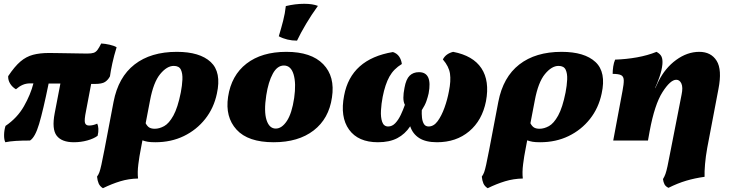

<svg xmlns="http://www.w3.org/2000/svg" viewBox="-20 -740 3853 1011"><path d="M8 9Q1 -5 1.5 -30Q2 -55 9 -77Q71 -119 106 -180.5Q141 -242 156 -301Q147 -301 139 -301Q117 -301 99 -293Q81 -285 64 -270Q45 -281 33.5 -299.5Q22 -318 23 -339Q57 -390 87.5 -416Q118 -442 154 -451.5Q190 -461 238 -461Q252 -461 281 -460.5Q310 -460 343 -459.5Q376 -459 403 -458.5Q430 -458 440 -458Q462 -458 473.5 -462Q485 -466 493.5 -477.5Q502 -489 513 -511Q533 -510 557.5 -504.5Q582 -499 594 -491Q580 -446 571.5 -406.5Q563 -367 559 -338Q549 -319 533 -308.5Q517 -298 479 -298Q470 -298 460 -298L433 -156Q423 -107 427.5 -93Q432 -79 449 -79Q470 -79 492 -89Q497 -79 498 -62Q499 -45 494 -25Q474 -10 440 -0.5Q406 9 369 9Q305 9 278.5 -25.5Q252 -60 268 -144L298 -300Q282 -300 266.5 -300Q251 -300 236 -300Q207 -158 186 -87.5Q165 -17 138 0Q95 0 63 2Q31 4 8 9Z M522 251Q506 241 499.5 226Q493 211 491 190Q499 179 503.5 166.5Q508 154 514 127Q520 100 530 48L578 -204Q603 -334 688.5 -400.5Q774 -467 911 -467Q1032 -467 1089.5 -413.5Q1147 -360 1122 -247Q1106 -171 1060.5 -113.5Q1015 -56 948 -23.5Q881 9 798 9Q773 9 758.5 6.5Q744 4 730 -1L721 47Q714 81 708.5 124.5Q703 168 707 200Q658 201 613.5 214.5Q569 228 522 251ZM770 -211 747 -91Q756 -74 767 -68Q778 -62 795 -62Q819 -62 844.5 -76Q870 -90 893 -131.5Q916 -173 932 -253Q939 -289 940.5 -321Q942 -353 932.5 -373Q923 -393 895 -393Q859 -393 823.5 -350Q788 -307 770 -211Z M1421 9Q1286 9 1225.5 -57.5Q1165 -124 1181 -230Q1198 -343 1278 -405Q1358 -467 1488 -467Q1619 -467 1682 -402Q1745 -337 1728 -227Q1712 -115 1631.5 -53Q1551 9 1421 9ZM1432 -63Q1464 -63 1490.5 -103Q1517 -143 1529 -224Q1540 -301 1526 -348Q1512 -395 1475 -395Q1440 -395 1416.5 -352Q1393 -309 1382 -238Q1369 -153 1383.5 -108Q1398 -63 1432 -63ZM1544 -526Q1491 -526 1448 -549Q1461 -592 1471 -631Q1481 -670 1485 -708Q1535 -720 1582 -720Q1626 -720 1654 -709Q1620 -662 1591.5 -614Q1563 -566 1544 -526Z M1970 9Q1866 9 1818 -57.5Q1770 -124 1792 -237Q1828 -429 2049 -466Q2070 -459 2081.5 -442.5Q2093 -426 2096 -403Q2053 -377 2030.5 -336.5Q2008 -296 1995 -230Q1988 -194 1986 -158Q1984 -122 1992.5 -98Q2001 -74 2024 -74Q2045 -74 2061.5 -91.5Q2078 -109 2090.5 -135.5Q2103 -162 2112 -188Q2104 -203 2104 -225.5Q2104 -248 2110 -278Q2118 -323 2137 -341.5Q2156 -360 2186 -360Q2258 -360 2237 -248Q2233 -230 2225.5 -208Q2218 -186 2201 -160Q2200 -141 2202 -121Q2204 -101 2212 -87.5Q2220 -74 2237 -74Q2264 -74 2284.5 -102Q2305 -130 2320.5 -173Q2336 -216 2344 -260Q2355 -314 2349.5 -352Q2344 -390 2312 -427Q2327 -457 2366 -467Q2471 -447 2515 -380.5Q2559 -314 2539 -207Q2519 -106 2450.5 -48.5Q2382 9 2281 9Q2222 9 2187.5 -13Q2153 -35 2140 -75Q2113 -34 2072 -12.5Q2031 9 1970 9Z M2548 251Q2532 241 2525.5 226Q2519 211 2517 190Q2525 179 2529.5 166.5Q2534 154 2540 127Q2546 100 2556 48L2604 -204Q2629 -334 2714.5 -400.5Q2800 -467 2937 -467Q3058 -467 3115.5 -413.5Q3173 -360 3148 -247Q3132 -171 3086.5 -113.5Q3041 -56 2974 -23.5Q2907 9 2824 9Q2799 9 2784.5 6.5Q2770 4 2756 -1L2747 47Q2740 81 2734.5 124.5Q2729 168 2733 200Q2684 201 2639.5 214.5Q2595 228 2548 251ZM2796 -211 2773 -91Q2782 -74 2793 -68Q2804 -62 2821 -62Q2845 -62 2870.5 -76Q2896 -90 2919 -131.5Q2942 -173 2958 -253Q2965 -289 2966.5 -321Q2968 -353 2958.5 -373Q2949 -393 2921 -393Q2885 -393 2849.5 -350Q2814 -307 2796 -211Z M3209 0 3258 -262Q3265 -298 3264.5 -317.5Q3264 -337 3251 -344Q3238 -351 3206 -351Q3206 -369 3209 -389.5Q3212 -410 3219 -426Q3278 -428 3334 -438Q3390 -448 3437 -467Q3457 -456 3463.5 -441.5Q3470 -427 3468 -402Q3465 -370 3452.5 -334.5Q3440 -299 3430 -278V-275L3447 -311Q3482 -382 3540.5 -424.5Q3599 -467 3662 -467Q3724 -467 3753.5 -420Q3783 -373 3763 -271L3704 39Q3696 83 3692.5 124Q3689 165 3690 191Q3639 198 3593.5 211.5Q3548 225 3500 249Q3485 242 3479 230.5Q3473 219 3471 203Q3479 190 3484 176Q3489 162 3495 134.5Q3501 107 3511 54L3569 -242Q3577 -280 3568 -300Q3559 -320 3541 -320Q3510 -320 3468.5 -255Q3427 -190 3401 -50L3392 0Z"/></svg>

Font: Vollkorn Black
Style: Italic
Weight: 900
Italic angle: -11°
Designer: Friedrich Althausen
Foundry: Friedrich Althausen
Version: Version 5.000; ttfautohint (v1.8.3)